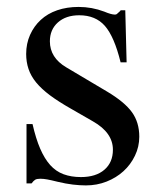

<svg xmlns="http://www.w3.org/2000/svg" viewBox="-20 -532 474 562"><path d="M333 -349.6Q314.5 -424.8 287.1 -456.1Q259.8 -487.3 211.9 -487.3Q172.9 -487.3 149.4 -466.3Q126 -445.3 126 -411.1Q126 -363.3 173.8 -335L293.9 -263.7Q344.7 -233.4 366.2 -203.6Q387.7 -173.8 387.7 -131.8Q387.7 -102.5 375 -76.2Q362.3 -49.8 341.3 -30.8Q320.3 -11.7 292 -0.5Q263.7 10.7 231.4 10.7Q213.9 10.7 193.4 8.3Q172.9 5.9 148.4 0Q128.9 -4.9 118.2 -6.8Q107.4 -8.8 97.7 -8.8Q87.9 -8.8 83 -5.9Q78.1 -2.9 72.3 4.9H57.6V-168.9H75.2Q85 -126 97.7 -96.7Q110.4 -67.4 127 -48.8Q143.6 -30.3 166 -22Q188.5 -13.7 216.8 -13.7Q260.7 -13.7 285.6 -35.2Q310.5 -56.6 310.5 -93.8Q310.5 -143.6 252 -176.8L187.5 -213.9Q151.4 -234.4 126.5 -252.9Q101.6 -271.5 85.9 -290.5Q70.3 -309.6 63.5 -330.1Q56.6 -350.6 56.6 -374Q56.6 -404.3 67.9 -429.7Q79.1 -455.1 99.1 -473.6Q119.1 -492.2 147.5 -502Q175.8 -511.7 210 -511.7Q249 -511.7 285.2 -498Q305.7 -489.3 316.4 -489.3Q320.3 -489.3 322.3 -491.2Q324.2 -493.2 332 -500L333 -502H346.7L350.6 -349.6Z"/></svg>

Font: BabelStone Tibetan Slim
Style: Regular
Weight: 400
Designer: Christopher J. Fynn
Foundry: BabelStone
Version: Version 10.011 October 1, 2023